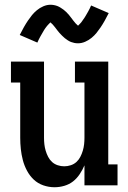

<svg xmlns="http://www.w3.org/2000/svg" viewBox="-20 -779 540 807"><path d="M209 8Q185 8 162 0Q139 -8 122 -24Q105 -40 93.5 -61.5Q82 -83 76 -106Q70 -129 67.5 -152.5Q65 -176 65 -200V-432H26V-520H165V-200Q165 -186 166.5 -172.5Q168 -159 172 -145.5Q176 -132 182.5 -119.5Q189 -107 199 -98Q209 -89 222.5 -84.5Q236 -80 250 -80Q264 -80 277.5 -84.5Q291 -89 301 -98Q311 -107 317.5 -119.5Q324 -132 328 -145.5Q332 -159 333.5 -172.5Q335 -186 335 -200V-432H295V-520H435V-88H474V0H335V-84Q327 -65 315 -47Q303 -29 287 -16.5Q271 -4 250.5 2Q230 8 209 8ZM308 -597Q300 -597 292.5 -598.5Q285 -600 278.5 -602.5Q272 -605 265 -609.5Q258 -614 252.5 -618.5Q247 -623 241 -629Q235 -635 230 -640.5Q225 -646 221 -651.5Q217 -657 211.5 -664Q206 -671 201.5 -676Q197 -681 192 -685Q190 -683 185.5 -678.5Q181 -674 179 -671.5Q177 -669 175 -666.5Q173 -664 170.5 -660.5Q168 -657 165.5 -653Q163 -649 160.5 -644.5Q158 -640 155 -635Q152 -630 149 -624.5Q146 -619 143 -613Q140 -607 137 -600L63 -632Q72 -650 80.5 -665Q89 -680 97.5 -692.5Q106 -705 114.5 -715.5Q123 -726 135 -736Q147 -746 162 -752.5Q177 -759 192 -759Q200 -759 207.5 -757.5Q215 -756 221.5 -753.5Q228 -751 235 -746.5Q242 -742 247.5 -738Q253 -734 259 -728Q265 -722 270 -716Q275 -710 279 -704.5Q283 -699 288.5 -692Q294 -685 298 -680.5Q302 -676 308 -671Q310 -673 314.5 -677.5Q319 -682 321 -684.5Q323 -687 325 -690Q327 -693 329.5 -696.5Q332 -700 334.5 -703.5Q337 -707 339.5 -711.5Q342 -716 345 -721Q348 -726 351 -731.5Q354 -737 357 -743Q360 -749 363 -756L437 -724Q428 -706 419.5 -691Q411 -676 402.5 -663.5Q394 -651 385.5 -640.5Q377 -630 365 -620Q353 -610 338 -603.5Q323 -597 308 -597Z"/></svg>

Font: Iosevka Curly Slab Semibold
Style: Regular
Weight: 600
Monospace: yes
Designer: Belleve Invis
Foundry: Belleve Invis
Version: Version 22.1.2; ttfautohint (v1.8.4)